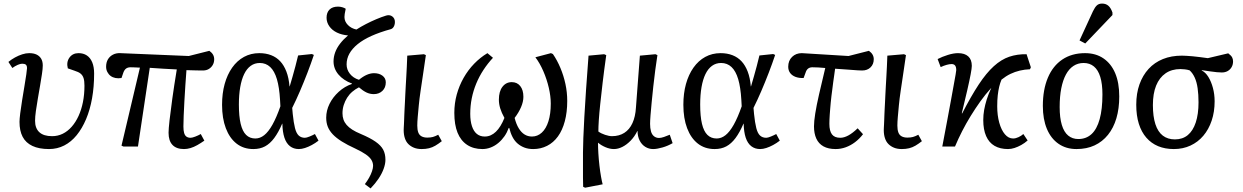

<svg xmlns="http://www.w3.org/2000/svg" viewBox="-20 -819 6947 1073"><path d="M254 14Q198 14 161 -3.5Q124 -21 106.5 -54.5Q89 -88 89 -138Q89 -153 93 -185.5Q97 -218 103.5 -258Q110 -298 116.5 -337Q123 -376 127 -403.5Q131 -431 131 -438Q131 -452 124.5 -457.5Q118 -463 104 -463Q94 -463 79 -456.5Q64 -450 49 -439L27 -473Q44 -487 64 -498Q84 -509 104.5 -515.5Q125 -522 143 -522Q168 -522 184.5 -514Q201 -506 210 -491Q219 -476 219 -453Q219 -435 214.5 -405.5Q210 -376 204 -340.5Q198 -305 191.5 -268Q185 -231 180.5 -198.5Q176 -166 176 -144Q176 -102 200 -80Q224 -58 271 -58Q303 -58 330.5 -71.5Q358 -85 380.5 -110.5Q403 -136 419 -171Q435 -206 443.5 -248.5Q452 -291 452 -340Q452 -367 447 -382.5Q442 -398 430.5 -407.5Q419 -417 396 -424L359 -437Q350 -472 368 -497Q386 -522 419 -522Q446 -522 465.5 -509Q485 -496 495.5 -470.5Q506 -445 506 -408Q506 -334 494.5 -269.5Q483 -205 461 -153Q439 -101 408.5 -63.5Q378 -26 339 -6Q300 14 254 14Z M1008 14Q966 14 944 -9Q922 -32 922 -77Q922 -98 927.5 -147Q933 -196 943 -268Q953 -340 968 -431Q930 -433 892.5 -435Q855 -437 817 -440L751 0H670L659 -5L762 -441Q742 -442 730 -442.5Q718 -443 710 -443Q695 -443 685.5 -436.5Q676 -430 670 -415L659 -383Q641 -380 625.5 -383Q610 -386 598.5 -394.5Q587 -403 580 -416.5Q573 -430 573 -446Q573 -470 583 -487Q593 -504 611 -513.5Q629 -523 652 -522L1035 -506L1150 -535Q1164 -525 1170.5 -513.5Q1177 -502 1177 -488Q1177 -470 1169 -456Q1161 -442 1147 -433.5Q1133 -425 1114 -425Q1103 -425 1077 -425.5Q1051 -426 1022 -427Q1019 -389 1016 -344Q1013 -299 1010.5 -254Q1008 -209 1006.5 -172Q1005 -135 1005 -112Q1005 -90 1009 -76Q1013 -62 1022 -55.5Q1031 -49 1045 -49Q1054 -49 1071 -55.5Q1088 -62 1102 -70L1122 -33Q1102 -19 1082.5 -8Q1063 3 1044.5 8.5Q1026 14 1008 14Z M1396 14Q1341 14 1302 -16.5Q1263 -47 1242 -102.5Q1221 -158 1221 -233Q1221 -297 1235.5 -349.5Q1250 -402 1277.5 -441Q1305 -480 1343.5 -501Q1382 -522 1429 -522Q1466 -522 1495.5 -510.5Q1525 -499 1546 -476.5Q1567 -454 1580.5 -419Q1594 -384 1598 -336H1599Q1607 -363 1615 -391Q1623 -419 1631 -449Q1639 -479 1646 -509L1723 -517L1734 -512Q1718 -464 1698 -412Q1678 -360 1656.5 -310Q1635 -260 1613 -216L1616 -182Q1621 -133 1628.5 -103.5Q1636 -74 1649.5 -61.5Q1663 -49 1684 -49Q1693 -49 1710 -56Q1727 -63 1740 -70L1760 -33Q1742 -19 1722.5 -8.5Q1703 2 1684.5 8Q1666 14 1650 14Q1621 14 1600.5 -2Q1580 -18 1569.5 -49.5Q1559 -81 1558 -128H1557Q1536 -79 1512.5 -47.5Q1489 -16 1461 -1Q1433 14 1396 14ZM1407 -45Q1433 -45 1456.5 -63.5Q1480 -82 1502.5 -122Q1525 -162 1547 -225L1545 -261Q1541 -331 1527.5 -376.5Q1514 -422 1490 -444.5Q1466 -467 1432 -467Q1403 -467 1381 -451Q1359 -435 1344.5 -405Q1330 -375 1322.5 -332Q1315 -289 1315 -235Q1315 -169 1325 -127Q1335 -85 1355.5 -65Q1376 -45 1407 -45Z M2051 234 2019 210Q2032 193 2042.5 174.5Q2053 156 2059 138Q2065 120 2065 108Q2065 90 2055.5 74.5Q2046 59 2024.5 44Q2003 29 1967 12Q1921 -9 1890 -28.5Q1859 -48 1840 -68Q1821 -88 1812 -110.5Q1803 -133 1803 -161Q1803 -201 1821.5 -238.5Q1840 -276 1873 -306Q1906 -336 1947 -350V-352Q1899 -370 1871.5 -402.5Q1844 -435 1844 -476Q1844 -501 1853 -526Q1862 -551 1880.5 -575Q1899 -599 1925 -621Q1890 -624 1863 -637Q1836 -650 1820.5 -672Q1805 -694 1805 -720Q1805 -749 1821.5 -765.5Q1838 -782 1869 -782Q1881 -782 1893 -778.5Q1905 -775 1912 -770Q1908 -750 1906.5 -741.5Q1905 -733 1905 -724Q1905 -699 1924 -679.5Q1943 -660 1972 -654Q1997 -670 2025 -684.5Q2053 -699 2082.5 -711.5Q2112 -724 2138 -732Q2158 -738 2172.5 -727Q2187 -716 2187 -696Q2187 -686 2184 -677.5Q2181 -669 2176 -663.5Q2171 -658 2164 -656Q2102 -639 2055.5 -618Q2009 -597 1978.5 -572Q1948 -547 1932.5 -519Q1917 -491 1917 -459Q1917 -430 1935.5 -406.5Q1954 -383 1986 -373Q2009 -392 2030 -401Q2051 -410 2070 -410Q2099 -410 2117.5 -396Q2136 -382 2136 -359Q2136 -329 2117 -311Q2098 -293 2069 -293Q2047 -293 2027.5 -302.5Q2008 -312 1986 -331Q1966 -321 1949 -306.5Q1932 -292 1920 -273Q1908 -254 1901 -232Q1894 -210 1894 -186Q1894 -167 1899.5 -151Q1905 -135 1917 -121Q1929 -107 1948.5 -94.5Q1968 -82 1997 -70Q2049 -48 2079 -27Q2109 -6 2121.5 17.5Q2134 41 2134 74Q2134 97 2124 124.5Q2114 152 2095.5 179.5Q2077 207 2051 234Z M2337 14Q2312 14 2293.5 6.5Q2275 -1 2262 -14Q2249 -27 2242.5 -47Q2236 -67 2236 -92Q2236 -98 2236.5 -106Q2237 -114 2237.5 -124.5Q2238 -135 2238.5 -148Q2239 -161 2239.5 -176.5Q2240 -192 2241 -210Q2242 -228 2243 -248Q2244 -268 2245 -290.5Q2246 -313 2247.5 -338Q2249 -363 2250.5 -390Q2252 -417 2253.5 -447Q2255 -477 2256 -508L2349 -516L2360 -511Q2352 -456 2344.5 -405.5Q2337 -355 2330.5 -311.5Q2324 -268 2320.5 -231Q2317 -194 2314.5 -165.5Q2312 -137 2312 -117Q2312 -94 2317.5 -79Q2323 -64 2336 -57Q2349 -50 2368 -50Q2386 -50 2399 -53.5Q2412 -57 2429 -66L2449 -30Q2430 -15 2413 -5Q2396 5 2377.5 9.5Q2359 14 2337 14Z M2676 14Q2626 14 2590.5 -9.5Q2555 -33 2537 -77.5Q2519 -122 2519 -188Q2519 -241 2532.5 -290.5Q2546 -340 2571 -384Q2596 -428 2630 -463Q2664 -498 2704 -522L2735 -496Q2706 -465 2682 -428.5Q2658 -392 2641.5 -352Q2625 -312 2616.5 -270Q2608 -228 2608 -183Q2608 -143 2617.5 -114Q2627 -85 2645 -70.5Q2663 -56 2689 -56Q2707 -56 2722.5 -63Q2738 -70 2751.5 -83Q2765 -96 2777 -115.5Q2789 -135 2799 -160Q2783 -189 2775.5 -213.5Q2768 -238 2768 -262Q2768 -308 2788 -334Q2808 -360 2840 -360Q2870 -360 2887.5 -338Q2905 -316 2905 -278Q2905 -251 2892 -220.5Q2879 -190 2856 -160Q2865 -125 2879 -102Q2893 -79 2911.5 -67.5Q2930 -56 2953 -56Q2984 -56 3008 -78Q3032 -100 3045 -141.5Q3058 -183 3058 -240Q3058 -281 3047 -328.5Q3036 -376 3016.5 -421Q2997 -466 2972 -499L3059 -522L3070 -517Q3094 -482 3112 -439Q3130 -396 3140 -349.5Q3150 -303 3150 -255Q3150 -192 3136.5 -141.5Q3123 -91 3098 -56.5Q3073 -22 3037.5 -4Q3002 14 2960 14Q2933 14 2911.5 6Q2890 -2 2873 -16.5Q2856 -31 2844.5 -53Q2833 -75 2826 -104H2823Q2814 -79 2799.5 -58Q2785 -37 2765.5 -20.5Q2746 -4 2723 5Q2700 14 2676 14Z M3250 230 3239 225Q3238 199 3238 173Q3238 147 3238 113.5Q3238 80 3238 33Q3238 1 3240 -48Q3242 -97 3245.5 -163.5Q3249 -230 3255 -315.5Q3261 -401 3269 -508L3356 -516L3368 -511Q3356 -426 3348 -358Q3340 -290 3334.5 -238Q3329 -186 3326.5 -148Q3324 -110 3324 -84Q3339 -73 3361.5 -65.5Q3384 -58 3400 -58Q3440 -58 3469 -76.5Q3498 -95 3514.5 -131Q3531 -167 3534 -218L3556 -508L3643 -516L3654 -511Q3648 -473 3642 -427.5Q3636 -382 3631 -336Q3626 -290 3622 -248.5Q3618 -207 3615.5 -175.5Q3613 -144 3613 -127Q3613 -103 3618 -85Q3623 -67 3635 -57.5Q3647 -48 3663 -48Q3674 -48 3690.5 -53.5Q3707 -59 3723 -66L3739 -19Q3727 -12 3712 -5.5Q3697 1 3682.5 5Q3668 9 3655 11.5Q3642 14 3630 14Q3606 14 3586 1.5Q3566 -11 3554.5 -34Q3543 -57 3543 -87H3542Q3526 -55 3504 -32.5Q3482 -10 3458 2Q3434 14 3411 14Q3388 14 3363.5 3.5Q3339 -7 3323 -21H3322Q3322 5 3324 38.5Q3326 72 3330 106.5Q3334 141 3339 169Q3344 197 3348 211Z M3974 14Q3919 14 3880 -16.5Q3841 -47 3820 -102.5Q3799 -158 3799 -233Q3799 -297 3813.5 -349.5Q3828 -402 3855.5 -441Q3883 -480 3921.5 -501Q3960 -522 4007 -522Q4044 -522 4073.5 -510.5Q4103 -499 4124 -476.5Q4145 -454 4158.5 -419Q4172 -384 4176 -336H4177Q4185 -363 4193 -391Q4201 -419 4209 -449Q4217 -479 4224 -509L4301 -517L4312 -512Q4296 -464 4276 -412Q4256 -360 4234.5 -310Q4213 -260 4191 -216L4194 -182Q4199 -133 4206.5 -103.5Q4214 -74 4227.5 -61.5Q4241 -49 4262 -49Q4271 -49 4288 -56Q4305 -63 4318 -70L4338 -33Q4320 -19 4300.5 -8.5Q4281 2 4262.5 8Q4244 14 4228 14Q4199 14 4178.5 -2Q4158 -18 4147.5 -49.5Q4137 -81 4136 -128H4135Q4114 -79 4090.5 -47.5Q4067 -16 4039 -1Q4011 14 3974 14ZM3985 -45Q4011 -45 4034.5 -63.5Q4058 -82 4080.5 -122Q4103 -162 4125 -225L4123 -261Q4119 -331 4105.5 -376.5Q4092 -422 4068 -444.5Q4044 -467 4010 -467Q3981 -467 3959 -451Q3937 -435 3922.5 -405Q3908 -375 3900.5 -332Q3893 -289 3893 -235Q3893 -169 3903 -127Q3913 -85 3933.5 -65Q3954 -45 3985 -45Z M4650 14Q4609 14 4582 -1Q4555 -16 4542 -44.5Q4529 -73 4529 -113Q4529 -140 4536 -184.5Q4543 -229 4557.5 -292.5Q4572 -356 4592 -439Q4573 -441 4554 -442Q4535 -443 4520 -443Q4506 -443 4496.5 -436Q4487 -429 4482 -413L4471 -383Q4445 -382 4425.5 -389.5Q4406 -397 4395.5 -411.5Q4385 -426 4385 -446Q4385 -480 4406.5 -501Q4428 -522 4461 -522L4722 -506L4836 -535Q4850 -525 4856.5 -513.5Q4863 -502 4863 -488Q4863 -460 4845 -442.5Q4827 -425 4798 -425Q4790 -425 4772.5 -426Q4755 -427 4725 -429.5Q4695 -432 4647 -435Q4645 -417 4642 -398.5Q4639 -380 4636.5 -360Q4634 -340 4631.5 -320.5Q4629 -301 4626.5 -282Q4624 -263 4622.5 -245Q4621 -227 4619.5 -210Q4618 -193 4617 -177.5Q4616 -162 4615.5 -149.5Q4615 -137 4615 -127Q4615 -87 4629.5 -68Q4644 -49 4676 -49Q4697 -49 4721 -62Q4745 -75 4773 -102L4803 -69Q4783 -43 4758.5 -24.5Q4734 -6 4706.5 4Q4679 14 4650 14Z M5020 14Q4995 14 4976.5 6.5Q4958 -1 4945 -14Q4932 -27 4925.5 -47Q4919 -67 4919 -92Q4919 -98 4919.5 -106Q4920 -114 4920.5 -124.5Q4921 -135 4921.5 -148Q4922 -161 4922.5 -176.5Q4923 -192 4924 -210Q4925 -228 4926 -248Q4927 -268 4928 -290.5Q4929 -313 4930.5 -338Q4932 -363 4933.5 -390Q4935 -417 4936.5 -447Q4938 -477 4939 -508L5032 -516L5043 -511Q5035 -456 5027.5 -405.5Q5020 -355 5013.5 -311.5Q5007 -268 5003.5 -231Q5000 -194 4997.5 -165.5Q4995 -137 4995 -117Q4995 -94 5000.5 -79Q5006 -64 5019 -57Q5032 -50 5051 -50Q5069 -50 5082 -53.5Q5095 -57 5112 -66L5132 -30Q5113 -15 5096 -5Q5079 5 5060.5 9.5Q5042 14 5020 14Z M5613 14Q5569 14 5538 -4Q5507 -22 5491 -58.5Q5475 -95 5475 -148Q5475 -177 5480 -205Q5485 -233 5494.5 -263.5Q5504 -294 5520 -328Q5487 -292 5458.5 -252Q5430 -212 5404.5 -170.5Q5379 -129 5357 -86Q5335 -43 5317 0H5246Q5261 -80 5273.5 -145.5Q5286 -211 5295 -261.5Q5304 -312 5310.5 -347Q5317 -382 5320.5 -402.5Q5324 -423 5324 -427Q5324 -445 5317.5 -453Q5311 -461 5298 -461Q5286 -461 5270 -456.5Q5254 -452 5237 -444L5220 -489Q5245 -502 5277 -512Q5309 -522 5334 -522Q5371 -522 5391 -504Q5411 -486 5411 -451Q5411 -438 5404.5 -403.5Q5398 -369 5385.5 -314.5Q5373 -260 5355 -186L5357 -185Q5407 -282 5449.5 -346.5Q5492 -411 5534 -449Q5576 -487 5620.5 -502Q5665 -517 5717 -516L5741 -443L5736 -432Q5707 -431 5679.5 -424.5Q5652 -418 5627 -406Q5602 -394 5577 -374Q5569 -355 5564 -334Q5559 -313 5556 -286.5Q5553 -260 5553 -225Q5553 -174 5564.5 -133Q5576 -92 5596 -68.5Q5616 -45 5642 -45Q5656 -45 5672 -52.5Q5688 -60 5699 -70L5723 -34Q5706 -19 5687 -8.5Q5668 2 5649.5 8Q5631 14 5613 14Z M5996 14Q5938 14 5895.5 -15.5Q5853 -45 5830.5 -99Q5808 -153 5808 -227Q5808 -318 5836 -384.5Q5864 -451 5917 -486.5Q5970 -522 6044 -522Q6104 -522 6147 -492.5Q6190 -463 6212.5 -409.5Q6235 -356 6235 -280Q6235 -212 6219 -158Q6203 -104 6172 -65.5Q6141 -27 6097 -6.5Q6053 14 5996 14ZM6006 -42Q6050 -42 6080 -69.5Q6110 -97 6125.5 -153Q6141 -209 6141 -291Q6141 -350 6129 -389Q6117 -428 6093.5 -447.5Q6070 -467 6036 -467Q6004 -467 5979 -450.5Q5954 -434 5937 -402.5Q5920 -371 5911 -325.5Q5902 -280 5902 -221Q5902 -161 5914 -121Q5926 -81 5949.5 -61.5Q5973 -42 6006 -42ZM6045 -576 6013 -593 6088 -756Q6099 -779 6110 -789Q6121 -799 6139 -799Q6160 -799 6174 -787Q6188 -775 6197 -749V-735Z M6540 14Q6491 14 6452.5 -2Q6414 -18 6386.5 -49.5Q6359 -81 6344.5 -127Q6330 -173 6330 -234Q6330 -297 6348 -347.5Q6366 -398 6399 -434Q6432 -470 6479 -489Q6526 -508 6585 -508Q6596 -508 6611 -507Q6626 -506 6645 -504.5Q6664 -503 6685 -500Q6706 -497 6730 -494L6844 -521Q6860 -509 6865.5 -499Q6871 -489 6871 -476Q6871 -458 6863 -444Q6855 -430 6841 -422Q6827 -414 6808 -414Q6796 -414 6780.5 -415.5Q6765 -417 6744 -420Q6723 -423 6696 -427V-425Q6717 -415 6733 -389Q6749 -363 6758.5 -327.5Q6768 -292 6768 -253Q6768 -194 6751.5 -145Q6735 -96 6705 -60.5Q6675 -25 6633 -5.5Q6591 14 6540 14ZM6546 -40Q6589 -40 6618 -64Q6647 -88 6662.5 -134.5Q6678 -181 6678 -247Q6678 -291 6673 -326Q6668 -361 6656.5 -386Q6645 -411 6628 -426Q6615 -430 6601 -431.5Q6587 -433 6577 -433Q6528 -433 6493.5 -409Q6459 -385 6441 -340.5Q6423 -296 6423 -232Q6423 -168 6437 -125Q6451 -82 6478.5 -61Q6506 -40 6546 -40Z"/></svg>

Font: Literata 18pt
Style: Italic
Weight: 400
Italic angle: -2°
Designer: Latin by Veronika Burian and Jose Scaglione. Greek by Irene Vlachou. Cyrillic by Vera Evstafieva
Foundry: TypeTogether
Version: Version 3.103;gftools[0.9.29]